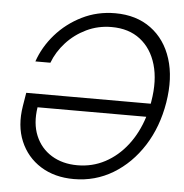

<svg xmlns="http://www.w3.org/2000/svg" viewBox="-53 -790 818 853"><g transform="rotate(5 356.0 -364.0)"><path d="M307.1 11.2Q221.2 11.2 158.9 -27.8Q96.7 -66.9 67.9 -135.3Q39.1 -203.6 53.7 -292.5L63.5 -352.1H618.7Q619.6 -357.4 620.6 -363.3Q636.2 -456.5 615.7 -526.9Q595.2 -597.2 544.2 -636.7Q493.2 -676.3 416.5 -676.3Q356 -676.3 304.2 -651.4Q252.4 -626.5 214.8 -585.2Q177.2 -543.9 158.7 -494.6H91.8Q114.3 -560.5 162.8 -616Q211.4 -671.4 279.3 -705.1Q347.2 -738.8 426.8 -738.8Q521.5 -738.8 586.4 -690.9Q651.4 -643.1 678.2 -558.6Q705.1 -474.1 687 -363.3Q668.9 -253.4 615 -168.9Q561 -84.5 481.7 -36.6Q402.3 11.2 307.1 11.2ZM604 -292.5H119.1Q107.9 -219.7 130.6 -165.5Q153.3 -111.3 202.1 -81.3Q251 -51.3 317.4 -51.3Q384.3 -51.3 440.7 -81.3Q497.1 -111.3 539.1 -165.5Q581.1 -219.7 604 -292.5Z"/></g></svg>

Font: Inter Display Light
Style: Italic
Weight: 300
Italic angle: -9.39999°
Designer: Rasmus Andersson
Foundry: rsms
Version: Version 4.000;git-a52131595